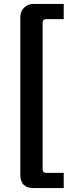

<svg xmlns="http://www.w3.org/2000/svg" viewBox="-20 -788 379 973"><path d="M303 -768V-691H213Q196 -691 196 -673V70Q196 88 213 88H303V165H150Q83 165 83 98V-701Q83 -730 102 -749Q121 -768 150 -768Z"/></svg>

Font: Exo 2 Semi Bold
Style: Regular
Weight: 600
Designer: Natanael Gama
Version: Version 1.001;PS 001.001;hotconv 1.0.88;makeotf.lib2.5.64775